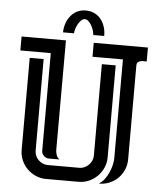

<svg xmlns="http://www.w3.org/2000/svg" viewBox="-55 -834 734 884"><g transform="rotate(5 312.0 -392.5)"><path d="M67.4 -546.9H131.8V-124Q131.8 -111.3 136.7 -100.1Q141.6 -88.9 150.1 -80.6Q158.7 -72.3 169.7 -67.4Q180.7 -62.5 193.4 -62.5H339.4Q351.6 -62.5 362.8 -67.6Q374 -72.8 382.3 -81.1Q390.6 -89.4 395.8 -100.6Q400.9 -111.8 400.9 -124V-546.9H464.8V-121.1Q464.8 -96.2 454.8 -73.7Q444.8 -51.3 428 -34.4Q411.1 -17.6 388.9 -7.8Q366.7 2 341.8 2H190.4Q165.5 2 143.1 -7.8Q120.6 -17.6 103.8 -34.4Q86.9 -51.3 77.1 -73.7Q67.4 -96.2 67.4 -121.1ZM605.5 -577.1Q599.1 -577.1 591.3 -577.4Q583.5 -577.6 576.4 -575.9Q569.3 -574.2 564.5 -569.6Q559.6 -564.9 559.6 -555.7V-121.1Q559.6 -95.2 550 -73Q540.5 -50.8 523.7 -33.9Q506.8 -17.1 484.4 -7.6Q461.9 2 436.5 2H434.6Q448.2 -5.9 459.5 -20.3Q470.7 -34.7 478.8 -52.2Q486.8 -69.8 491.2 -87.9Q495.6 -106 495.6 -121.1V-577.1H355V-641.6H605.5ZM194.8 -92.8Q182.1 -92.8 172.1 -102.8Q162.1 -112.8 162.1 -125.5V-577.1H21.5V-641.6H226.6L226.1 -134.8Q226.1 -123.5 230.7 -111.1Q235.4 -98.6 245.1 -92.8ZM305.2 -786.6Q328.6 -786.6 346.4 -777.8Q364.3 -769 376.2 -753.9Q388.2 -738.8 394.3 -719.2Q400.4 -699.7 400.4 -677.7V-677.2H349.6Q349.6 -685.1 346.2 -696.8Q342.8 -708.5 336.7 -719.5Q330.6 -730.5 322.5 -738.5Q314.5 -746.6 305.2 -746.6Q295.9 -746.6 287.8 -738.5Q279.8 -730.5 273.7 -719.5Q267.6 -708.5 264.2 -696.8Q260.7 -685.1 260.7 -677.2H210Q210 -697.8 216.6 -717.5Q223.1 -737.3 235.4 -752.7Q247.6 -768.1 265.1 -777.3Q282.7 -786.6 305.2 -786.6Z"/></g></svg>

Font: Isar CAT
Style: Regular
Weight: 400
Designer: Digitized by Peter Wiegel
Foundry: CAT-Fonts, Peter Wiegel
Version: Version 1.000; ttfautohint (v1.3)